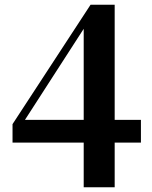

<svg xmlns="http://www.w3.org/2000/svg" viewBox="-20 -776 642 812"><path d="M334 16V-204V-224V-672H317L352 -682L219 -476L70 -245L80 -287V-269H576V-173H33V-251L363 -756H465V16Z"/></svg>

Font: Noto Serif SC ExtraLight ExtraBold
Style: Regular
Weight: 800
Version: Version 2.002-H1;hotconv 1.1.0;makeotfexe 2.6.0